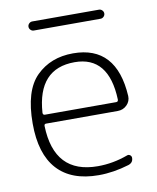

<svg xmlns="http://www.w3.org/2000/svg" viewBox="-81 -760 681 833"><g transform="rotate(-10 260.0 -343.5)"><path d="M268 -491Q106 -491 93 -299Q93 -289 102 -289H416Q425 -289 425 -299Q418 -491 268 -491ZM287 10Q167 10 105 -58Q43 -126 43 -260Q43 -405 106 -467.5Q169 -530 268 -530Q459 -530 472 -306Q473 -283 456.5 -266.5Q440 -250 416 -250H100Q92 -250 92 -241Q98 -29 290 -29Q357 -29 422 -53Q429 -56 435.5 -51.5Q442 -47 442 -39Q442 -18 421 -11Q352 10 287 10ZM412 -697Q420 -697 426 -691Q432 -685 432 -677Q432 -669 426 -663Q420 -657 412 -657H118Q110 -657 104 -663Q98 -669 98 -677Q98 -685 104 -691Q110 -697 118 -697Z"/></g></svg>

Font: Rounded Mplus 1c Light
Style: Regular
Weight: 300
Version: Version 1.059.20150529